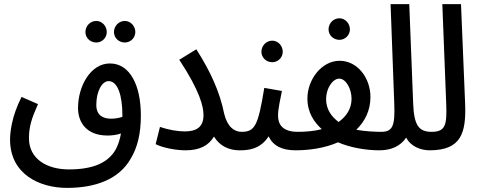

<svg xmlns="http://www.w3.org/2000/svg" viewBox="-20 -727 2344 935"><path d="M588 -520C616 -520 639 -543 639 -571C639 -600 616 -625 588 -625C558 -625 535 -600 535 -571C535 -543 558 -520 588 -520ZM449 -520C477 -520 500 -543 500 -571C500 -600 477 -625 449 -625C419 -625 396 -600 396 -571C396 -543 419 -520 449 -520Z M306 188C444 188 559 147 617 45C649 -8 666 -76 666 -164C666 -310 614 -418 515 -418C422 -418 360 -309 360 -201C360 -130 402 -67 504 -67C525 -67 549 -70 569 -77C564 -47 555 -21 544 0C505 69 428 98 315 98C210 98 121 48 121 -54C121 -109 134 -151 165 -220L85 -255C36 -159 29 -81 29 -47C29 120 171 188 306 188ZM449 -216C449 -285 478 -332 509 -332C554 -332 576 -260 576 -167C576 -164 576 -160 576 -158C559 -152 539 -149 521 -149C481 -149 449 -166 449 -216Z M879 -87C846 -87 799 -95 759 -109L738 -25C773 -7 837 5 884 5C955 5 997 -20 1022 -62C1050 -15 1097 5 1146 5C1187 5 1202 -15 1202 -42C1202 -68 1188 -85 1156 -85C1123 -85 1088 -107 1072 -172C1051 -277 1007 -376 936 -487L853 -436C954 -283 971 -207 971 -167C971 -108 937 -87 879 -87Z M1306 -424C1334 -424 1357 -447 1357 -475C1357 -504 1334 -529 1306 -529C1276 -529 1253 -504 1253 -475C1253 -447 1276 -424 1306 -424Z M1146 5C1183 5 1246 3 1288 -63C1310 -17 1353 5 1420 5C1461 5 1476 -15 1476 -42C1476 -68 1462 -85 1430 -85C1356 -85 1334 -121 1334 -164C1334 -198 1346 -249 1353 -284L1267 -299C1237 -114 1221 -85 1156 -85Z M1633 -533C1661 -533 1684 -556 1684 -584C1684 -613 1661 -638 1633 -638C1603 -638 1580 -613 1580 -584C1580 -556 1603 -533 1633 -533Z M1420 5C1486 5 1563 -6 1626 -34C1683 -9 1760 5 1827 5C1868 5 1883 -15 1883 -42C1883 -68 1869 -85 1837 -85C1808 -85 1760 -87 1715 -95C1756 -135 1784 -187 1784 -255C1784 -347 1721 -431 1634 -431C1545 -431 1477 -338 1477 -248C1477 -177 1511 -131 1547 -98C1509 -88 1467 -85 1429 -85ZM1568 -244C1568 -297 1600 -344 1632 -344C1665 -344 1692 -294 1692 -246C1692 -199 1668 -161 1629 -133C1594 -159 1568 -195 1568 -244Z M1827 5C1885 5 1930 -15 1958 -57C1980 -14 2028 5 2073 5C2113 5 2129 -15 2129 -42C2129 -68 2114 -85 2082 -85C2019 -85 1996 -117 1992 -224L1973 -707H1882L1900 -222C1904 -118 1894 -85 1837 -85Z M2072 5C2225 5 2251 -78 2245 -224L2225 -707H2134L2153 -221C2157 -117 2149 -85 2081 -85Z"/></svg>

Font: Noto Sans Arabic ExtCond Med
Style: Regular
Weight: 500
Width: 2
Designer: Monotype Design Team, Nadine Chahine, Nizar Qandah and Khaled Hosny
Foundry: Monotype Imaging Inc.
Version: Version 2.012